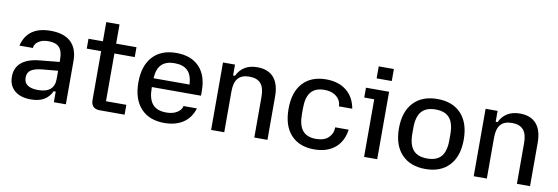

<svg xmlns="http://www.w3.org/2000/svg" viewBox="-54 -1101 4352 1497"><g transform="rotate(10 2122.0 -352.5)"><path d="M44 -140Q44 -211 93 -252Q142 -293 237 -302L391 -317V-338Q391 -402 364 -431.5Q337 -461 279 -461Q241 -461 216 -449.5Q191 -438 179 -421.5Q167 -405 167 -389V-388H60Q98 -544 281 -544Q387 -544 441.5 -492.5Q496 -441 496 -342V0H401V-84H385Q363 -37 322.5 -13.5Q282 10 219 10Q137 10 90.5 -30Q44 -70 44 -140ZM262 -72Q391 -72 391 -182V-247L268 -236Q207 -230 179 -210.5Q151 -191 151 -154V-149Q151 -111 179.5 -91.5Q208 -72 262 -72Z M695 -68V-456H581V-534H695V-686H800V-534H961V-456H800V-78H961V0H764Q730 0 712.5 -17.5Q695 -35 695 -68Z M1023 -267Q1023 -399 1089.5 -471.5Q1156 -544 1276 -544Q1393 -544 1457.5 -477Q1522 -410 1522 -287V-249H1133V-244Q1133 -156 1168 -114.5Q1203 -73 1276 -73Q1319 -73 1347 -86Q1375 -99 1388 -116Q1401 -133 1401 -145V-146H1508Q1485 -70 1425.5 -30Q1366 10 1276 10Q1156 10 1089.5 -62.5Q1023 -135 1023 -267ZM1419 -319Q1415 -393 1380 -428Q1345 -463 1276 -463Q1208 -463 1173 -428Q1138 -393 1134 -319Z M1646 -534H1741V-448H1756Q1802 -544 1917 -544Q2003 -544 2047.5 -493Q2092 -442 2092 -343V0H1988V-323Q1988 -394 1959 -427.5Q1930 -461 1869 -461Q1808 -461 1779 -427.5Q1750 -394 1750 -323V0H1646Z M2212 -267Q2212 -400 2278 -472Q2344 -544 2462 -544Q2560 -544 2622.5 -494.5Q2685 -445 2701 -354H2595V-359Q2595 -382 2581 -405.5Q2567 -429 2537 -445Q2507 -461 2462 -461Q2391 -461 2356.5 -419.5Q2322 -378 2322 -291V-243Q2322 -156 2356.5 -114.5Q2391 -73 2462 -73Q2528 -73 2561.5 -106Q2595 -139 2595 -182V-188H2702Q2688 -92 2625.5 -41Q2563 10 2462 10Q2344 10 2278 -62Q2212 -134 2212 -267Z M2857 -456H2778V-534H2961V0H2857ZM2847 -715H2967V-620H2847Z M3086 -267Q3086 -399 3154 -471.5Q3222 -544 3343 -544Q3464 -544 3531.5 -471.5Q3599 -399 3599 -267Q3599 -135 3531.5 -62.5Q3464 10 3343 10Q3222 10 3154 -62.5Q3086 -135 3086 -267ZM3343 -73Q3418 -73 3453.5 -114.5Q3489 -156 3489 -244V-290Q3489 -378 3453.5 -419.5Q3418 -461 3343 -461Q3268 -461 3232 -419.5Q3196 -378 3196 -290V-244Q3196 -156 3232 -114.5Q3268 -73 3343 -73Z M3725 -534H3820V-448H3835Q3881 -544 3996 -544Q4082 -544 4126.5 -493Q4171 -442 4171 -343V0H4067V-323Q4067 -394 4038 -427.5Q4009 -461 3948 -461Q3887 -461 3858 -427.5Q3829 -394 3829 -323V0H3725Z"/></g></svg>

Font: Mozilla Text BETA Medium
Style: Regular
Weight: 500
Designer: Studio DRAMA
Foundry: Studio DRAMA
Version: Version 0.100